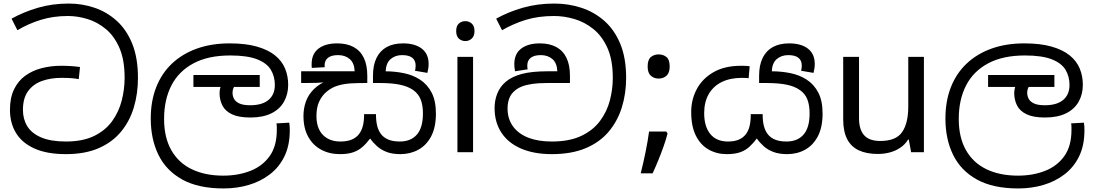

<svg xmlns="http://www.w3.org/2000/svg" viewBox="-20 -856 6154 1080"><path d="M351 11Q244 11 174 -20.5Q104 -52 70 -108Q36 -164 36 -238Q36 -306 59 -353.5Q82 -401 122 -430Q162 -459 214 -472.5Q266 -486 323 -486Q355 -486 383 -484Q411 -482 430 -479L423 -411Q400 -415 379.5 -416.5Q359 -418 324 -418Q265 -418 216 -400.5Q167 -383 138 -343.5Q109 -304 109 -238Q109 -186 133.5 -146Q158 -106 211.5 -83Q265 -60 351 -60Q446 -60 510 -91.5Q574 -123 611.5 -175.5Q649 -228 665 -291.5Q681 -355 681 -418Q681 -519 652 -586Q623 -653 575.5 -692.5Q528 -732 472 -749Q416 -766 362 -766Q280 -766 210 -744.5Q140 -723 78 -686L45 -751Q111 -788 192 -812Q273 -836 367 -836Q442 -836 511.5 -812.5Q581 -789 636.5 -739Q692 -689 724 -609.5Q756 -530 756 -418Q756 -330 733 -252.5Q710 -175 661 -115.5Q612 -56 535 -22.5Q458 11 351 11Z M1238 204Q1096 204 1005.5 154Q915 104 871.5 15.5Q828 -73 828 -189Q828 -287 858.5 -365Q889 -443 947 -498Q1005 -553 1087 -582.5Q1169 -612 1272 -612Q1362 -612 1425 -594Q1488 -576 1527 -544.5Q1566 -513 1583.5 -470.5Q1601 -428 1601 -379Q1601 -326 1577.5 -284Q1554 -242 1506.5 -218.5Q1459 -195 1388 -195Q1323 -195 1285 -213Q1247 -231 1231 -262.5Q1215 -294 1215 -333Q1215 -349 1220 -365.5Q1225 -382 1232 -396L1275 -374L1233 -367H1068V-434H1441V-367H1260L1321 -398Q1305 -383 1296.5 -367.5Q1288 -352 1288 -334Q1288 -316 1296.5 -300Q1305 -284 1326.5 -274Q1348 -264 1387 -264Q1455 -264 1490.5 -294Q1526 -324 1526 -378Q1526 -426 1503.5 -463.5Q1481 -501 1426 -522.5Q1371 -544 1275 -544Q1151 -544 1068 -499.5Q985 -455 944 -375Q903 -295 903 -187Q903 -83 943.5 -11.5Q984 60 1059 96Q1134 132 1236 132Q1319 132 1387.5 105.5Q1456 79 1496.5 22.5Q1537 -34 1537 -124Q1537 -129 1537 -141Q1537 -153 1535 -162L1607 -166Q1609 -155 1609.5 -144.5Q1610 -134 1610 -123Q1610 -38 1580 23.5Q1550 85 1497.5 125Q1445 165 1378.5 184.5Q1312 204 1238 204Z M2232 11Q2187 11 2155.5 -1Q2124 -13 2101.5 -33Q2079 -53 2062 -77Q2042 -50 2019.5 -30Q1997 -10 1967 0.5Q1937 11 1892 11Q1833 11 1786.5 -14Q1740 -39 1713.5 -87Q1687 -135 1687 -204Q1687 -246 1700.5 -284.5Q1714 -323 1745.5 -354.5Q1777 -386 1829 -406L1831 -397Q1797 -391 1760 -390Q1723 -389 1694 -389H1674V-455H1975Q1973 -502 1947 -524Q1921 -546 1882 -546Q1844 -546 1825 -531Q1806 -516 1806 -489Q1806 -487 1806 -484Q1806 -481 1807 -478L1734 -474Q1733 -479 1733 -485.5Q1733 -492 1733 -496Q1733 -553 1771.5 -582.5Q1810 -612 1877 -612Q1931 -612 1969 -591.5Q2007 -571 2026.5 -530.5Q2046 -490 2046 -430V-389H2026Q1991 -389 1954 -387Q1917 -385 1882 -375Q1847 -365 1817 -340Q1791 -318 1775.5 -285Q1760 -252 1760 -204Q1760 -134 1796.5 -97Q1833 -60 1894 -60Q1932 -60 1957.5 -70.5Q1983 -81 1998.5 -100.5Q2014 -120 2021 -147.5Q2028 -175 2028 -208V-214H2095V-208Q2095 -176 2101.5 -149Q2108 -122 2123 -102Q2138 -82 2164 -71Q2190 -60 2229 -60Q2291 -60 2325 -99Q2359 -138 2359 -218Q2359 -264 2346.5 -296Q2334 -328 2305 -349Q2275 -370 2230 -379.5Q2185 -389 2119 -389H2078V-430Q2078 -490 2098 -530.5Q2118 -571 2155.5 -591.5Q2193 -612 2247 -612Q2314 -612 2352.5 -582.5Q2391 -553 2391 -496Q2391 -483 2389 -470.5Q2387 -458 2384 -446L2314 -458Q2316 -463 2317 -472.5Q2318 -482 2318 -487Q2318 -516 2299 -531Q2280 -546 2242 -546Q2203 -546 2177 -523.5Q2151 -501 2149 -452L2130 -455H2145Q2200 -455 2251.5 -444.5Q2303 -434 2343.5 -407.5Q2384 -381 2408 -335Q2432 -289 2432 -217Q2432 -140 2405.5 -89.5Q2379 -39 2333.5 -14Q2288 11 2232 11Z M2641 -536V0H2553V-536ZM2598 -737Q2618 -737 2633.5 -723.5Q2649 -710 2649 -681Q2649 -653 2633.5 -639Q2618 -625 2598 -625Q2576 -625 2561 -639Q2546 -653 2546 -681Q2546 -710 2561 -723.5Q2576 -737 2598 -737Z M3084 11Q2983 11 2910.5 -20.5Q2838 -52 2800 -110.5Q2762 -169 2762 -248Q2762 -292 2777.5 -330.5Q2793 -369 2825 -396Q2859 -425 2915 -440Q2971 -455 3059 -455H3115Q3113 -502 3087 -524Q3061 -546 3022 -546Q2985 -546 2965.5 -531Q2946 -516 2946 -487Q2946 -482 2946.5 -476.5Q2947 -471 2948 -466L2877 -455Q2876 -463 2874.5 -473Q2873 -483 2873 -496Q2873 -553 2911.5 -582.5Q2950 -612 3017 -612Q3071 -612 3109 -591.5Q3147 -571 3166.5 -530.5Q3186 -490 3186 -430V-389H3056Q3008 -389 2974 -384Q2940 -379 2917 -370Q2894 -361 2877 -347Q2854 -328 2844.5 -302.5Q2835 -277 2835 -246Q2835 -188 2865 -146Q2895 -104 2950.5 -82Q3006 -60 3084 -60Q3183 -60 3249.5 -91.5Q3316 -123 3355 -175.5Q3394 -228 3410.5 -291Q3427 -354 3427 -418Q3427 -519 3397 -586Q3367 -653 3318 -692.5Q3269 -732 3211 -749Q3153 -766 3097 -766Q3007 -766 2936.5 -744Q2866 -722 2804 -686L2771 -751Q2839 -789 2921 -812.5Q3003 -836 3098 -836Q3177 -836 3249.5 -812.5Q3322 -789 3379 -739Q3436 -689 3469 -609.5Q3502 -530 3502 -418Q3502 -330 3478 -252.5Q3454 -175 3404 -115.5Q3354 -56 3274.5 -22.5Q3195 11 3084 11Z M3728 -116 3735 -105Q3726 -70 3712.5 -32Q3699 6 3683.5 44Q3668 82 3651 119H3584Q3599 60 3611.5 -2Q3624 -64 3631 -116ZM3685 -414Q3659 -414 3641 -430Q3623 -446 3623 -482Q3623 -520 3641 -535Q3659 -550 3685 -550Q3711 -550 3729 -535Q3747 -520 3747 -482Q3747 -446 3729 -430Q3711 -414 3685 -414Z M4408 11Q4363 11 4331 -1Q4299 -13 4276.5 -33Q4254 -53 4237 -77Q4217 -50 4195 -30Q4173 -10 4143 0.5Q4113 11 4068 11Q4012 11 3966.5 -14.5Q3921 -40 3894.5 -92.5Q3868 -145 3868 -226Q3868 -296 3899.5 -355Q3931 -414 3993.5 -450Q4056 -486 4149 -486Q4162 -486 4174.5 -485.5Q4187 -485 4197 -483L4191 -416Q4184 -417 4175.5 -417.5Q4167 -418 4153 -418Q4087 -418 4039.5 -394.5Q3992 -371 3966.5 -326.5Q3941 -282 3941 -220Q3941 -144 3975.5 -102Q4010 -60 4075 -60Q4111 -60 4135.5 -70.5Q4160 -81 4175 -100.5Q4190 -120 4196.5 -147.5Q4203 -175 4203 -208V-214H4270V-208Q4270 -176 4276.5 -149Q4283 -122 4298 -102Q4313 -82 4339 -71Q4365 -60 4404 -60Q4466 -60 4500 -99Q4534 -138 4534 -218Q4534 -264 4521.5 -296.5Q4509 -329 4480 -349Q4451 -370 4405.5 -379.5Q4360 -389 4292 -389H4250V-430Q4250 -490 4270 -530.5Q4290 -571 4327.5 -591.5Q4365 -612 4419 -612Q4486 -612 4524.5 -582.5Q4563 -553 4563 -496Q4563 -483 4561 -470.5Q4559 -458 4556 -446L4486 -458Q4488 -463 4489 -472.5Q4490 -482 4490 -487Q4490 -516 4471 -531Q4452 -546 4414 -546Q4375 -546 4349 -523.5Q4323 -501 4321 -452L4305 -455H4320Q4375 -455 4426.5 -444.5Q4478 -434 4518.5 -407.5Q4559 -381 4583 -335Q4607 -289 4607 -217Q4607 -140 4580.5 -89.5Q4554 -39 4509 -14Q4464 11 4408 11Z M5177 -536V0H5105L5092 -71H5088Q5071 -43 5044 -25Q5017 -7 4985 1.5Q4953 10 4918 10Q4854 10 4810.5 -10.5Q4767 -31 4745 -74Q4723 -117 4723 -185V-536H4812V-191Q4812 -127 4841 -95Q4870 -63 4931 -63Q5020 -63 5054.5 -113Q5089 -163 5089 -257V-536Z M5708 204Q5566 204 5475.5 154Q5385 104 5341.5 15.5Q5298 -73 5298 -189Q5298 -287 5328.5 -365Q5359 -443 5417 -498Q5475 -553 5557 -582.5Q5639 -612 5742 -612Q5832 -612 5895 -594Q5958 -576 5997 -544.5Q6036 -513 6053.5 -470.5Q6071 -428 6071 -379Q6071 -326 6047.5 -284Q6024 -242 5976.5 -218.5Q5929 -195 5858 -195Q5793 -195 5755 -213Q5717 -231 5701 -262.5Q5685 -294 5685 -333Q5685 -349 5690 -365.5Q5695 -382 5702 -396L5745 -374L5703 -367H5538V-434H5911V-367H5730L5791 -398Q5775 -383 5766.5 -367.5Q5758 -352 5758 -334Q5758 -316 5766.5 -300Q5775 -284 5796.5 -274Q5818 -264 5857 -264Q5925 -264 5960.5 -294Q5996 -324 5996 -378Q5996 -426 5973.5 -463.5Q5951 -501 5896 -522.5Q5841 -544 5745 -544Q5621 -544 5538 -499.5Q5455 -455 5414 -375Q5373 -295 5373 -187Q5373 -83 5413.5 -11.5Q5454 60 5529 96Q5604 132 5706 132Q5789 132 5857.5 105.5Q5926 79 5966.5 22.5Q6007 -34 6007 -124Q6007 -129 6007 -141Q6007 -153 6005 -162L6077 -166Q6079 -155 6079.5 -144.5Q6080 -134 6080 -123Q6080 -38 6050 23.5Q6020 85 5967.5 125Q5915 165 5848.5 184.5Q5782 204 5708 204Z"/></svg>

Font: hexsinhala15
Style: Book
Weight: 400
Designer: Jelle Bosma - Monotype Design Team
Foundry: Monotype Imaging Inc.
Version: Version 2.003